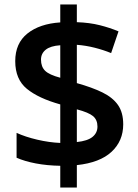

<svg xmlns="http://www.w3.org/2000/svg" viewBox="-20 -779 614 857"><path d="M249 -39Q190 -40 140 -49.5Q90 -59 54 -75V-186Q93 -168 146.5 -155.5Q200 -143 249 -141V-313Q152 -340 100 -382.5Q48 -425 48 -506Q48 -586 102.5 -629.5Q157 -673 249 -679V-759H323V-680Q380 -678 425.5 -666.5Q471 -655 509 -639L476 -542Q442 -556 402.5 -566Q363 -576 323 -579V-408Q391 -389 437 -366.5Q483 -344 506.5 -310.5Q530 -277 530 -224Q530 -150 478 -101.5Q426 -53 323 -42V58H249ZM249 -577Q205 -574 184 -557Q163 -540 163 -513Q163 -481 181.5 -463Q200 -445 249 -432ZM323 -145Q371 -150 393 -168Q415 -186 415 -214Q415 -244 395.5 -260.5Q376 -277 323 -291Z"/></svg>

Font: Noto Sans Meetei Mayek SemiBold
Style: Regular
Weight: 600
Designer: Monotype Design Team and Neelakash Kshetrimayum
Foundry: Monotype Imaging Inc.
Version: Version 2.002; ttfautohint (v1.8.4.7-5d5b)